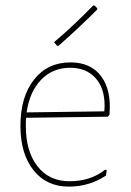

<svg xmlns="http://www.w3.org/2000/svg" viewBox="-20 -689 486 714"><path d="M327 -669 332 -668 342 -658 341 -653Q272 -584 197 -518L192 -519L181 -532Q250 -590 327 -669ZM236 5Q153 5 104.5 -56Q56 -117 56 -221Q56 -329 106.5 -393Q157 -457 242 -457Q318 -457 356.5 -405Q395 -353 387 -262L381 -255L77 -251Q76 -242 76 -221Q76 -126 119.5 -70.5Q163 -15 238 -15Q317 -15 371 -58L377 -56L374 -36Q312 5 236 5ZM241 -437Q176 -437 133 -392.5Q90 -348 79 -271L368 -275L369 -296Q369 -362 334.5 -399.5Q300 -437 241 -437Z"/></svg>

Font: Alegreya Sans SC Thin
Style: Regular
Weight: 100
Designer: Juan Pablo del Peral
Foundry: Huerta Tipografica
Version: Version 2.007